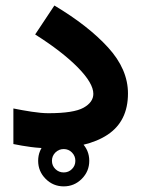

<svg xmlns="http://www.w3.org/2000/svg" viewBox="-20 -536 510 693"><path d="M117.7 44.4Q117.7 6.3 144.8 -20.8Q171.9 -47.9 210 -47.9Q248 -47.9 275.1 -20.8Q302.2 6.3 302.2 44.4Q302.2 82.5 275.1 109.6Q248 136.7 210 136.7Q171.9 136.7 144.8 109.6Q117.7 82.5 117.7 44.4ZM167.5 44.4Q167.5 62 179.9 74.2Q192.4 86.4 210 86.4Q227.5 86.4 239.7 74.2Q252 62 252 44.4Q252 26.9 239.7 14.4Q227.5 2 210 2Q192.4 2 179.9 14.4Q167.5 26.9 167.5 44.4ZM28.3 -144.5Q59.1 -138.2 94.2 -132.8Q129.4 -127.4 154.8 -127.4Q246.1 -127.4 281.5 -147.2Q316.9 -167 316.9 -197.3Q316.9 -235.8 260.5 -293Q204.1 -350.1 106.9 -411.6L176.3 -516.1Q298.3 -443.4 370.1 -364.7Q441.9 -286.1 441.9 -198.7Q441.9 -98.6 368.4 -49.8Q294.9 -1 161.1 -1Q124.5 -1 91.6 -5.4Q58.6 -9.8 28.3 -16.1Z"/></svg>

Font: Vazir UI
Style: Bold-UI
Weight: 700
Designer: Saber Rastikerdar
Foundry: Saber Rastikerdar
Version: Version 30.1.0